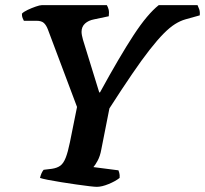

<svg xmlns="http://www.w3.org/2000/svg" viewBox="-20 -724 794 744"><path d="M355 0Q347.5 0 326 -2.5Q304.5 -5 275.5 -9.2Q246.5 -13.5 217.5 -18Q188.5 -22.5 166 -27Q143.5 -31.5 135 -34.5Q137.5 -45 141 -52.8Q144.5 -60.5 149 -66L181.5 -70Q201.5 -73 213.8 -82Q226 -91 234.5 -112.5Q243 -134 251 -173L278.5 -309.5L165.5 -610Q159.5 -626 150.2 -634.8Q141 -643.5 121 -643.5H72.5Q70.5 -647 67.5 -654.2Q64.5 -661.5 65 -671Q71 -678 86.8 -685.5Q102.5 -693 118.5 -698.5Q134.5 -704 141.5 -704H394Q398 -697.5 400.8 -687.5Q403.5 -677.5 401.5 -661L344.5 -649Q323 -645 309.5 -632.8Q296 -620.5 296 -600.5Q296 -595 297.5 -586.8Q299 -578.5 301.5 -570L364.5 -366H367.5Q405.5 -435.5 437.8 -490.5Q470 -545.5 497.5 -587.5Q525 -629.5 549.2 -658.2Q573.5 -687 595 -704H745.5Q748.5 -698 752 -688Q755.5 -678 754 -664.5L698.5 -649Q679 -643.5 658.5 -630.8Q638 -618 614 -593.8Q590 -569.5 560 -531.2Q530 -493 491.8 -437Q453.5 -381 404 -304L372.5 -144.5Q368 -119 358.2 -101.2Q348.5 -83.5 342 -76.5L439 -64Q440 -61.5 442.2 -54Q444.5 -46.5 443.5 -34.5Q427 -21.5 400.8 -10.8Q374.5 0 355 0Z"/></svg>

Font: Texturina Medium
Style: Italic
Weight: 500
Italic angle: -11°
Designer: Guillermo Torres Carreño
Foundry: Omnibus-Type
Version: Version 1.002